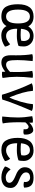

<svg xmlns="http://www.w3.org/2000/svg" viewBox="1183 -1701 534 2940"><g transform="rotate(90 1450.0 -231.0)"><path d="M233 -478Q339 -478 384 -397Q435 -478 532 -478Q604 -478 647.5 -434.5Q691 -391 691.5 -331.5Q692 -272 681 -246Q606 -222 532 -222Q458 -222 421 -227Q421 -212 420 -205Q427 -57 533 -57Q590 -57 657 -119Q686 -89 694 -40Q611 16 525 16Q423 16 379 -64Q335 15 233 15Q120 15 80 -61Q45 -126 45 -237Q45 -478 233 -478ZM127 -239.5Q127 -57 233 -57Q339 -57 339 -239.5Q339 -422 233 -422Q127 -422 127 -239.5ZM525 -422Q432 -422 421 -285Q464 -280 518.5 -280Q573 -280 604 -290Q608 -326 608 -327Q608 -366 588 -394Q568 -422 525 -422Z M826 -129 827 -210Q827 -363 809 -458Q832 -467 860 -467Q888 -467 915 -464Q900 -327 900 -231Q900 -135 913.5 -96Q927 -57 973.5 -57Q1020 -57 1081 -118Q1083 -148 1083 -207Q1083 -372 1065 -458Q1103 -468 1128 -468Q1153 -468 1171 -464Q1156 -328 1156 -219.5Q1156 -111 1174 -3Q1144 6 1122 6Q1100 6 1080 4L1078 -45Q1004 15 941.5 15Q879 15 852.5 -20.5Q826 -56 826 -129Z M1505 0Q1479 7 1458.5 7Q1438 7 1431 6Q1405 -86 1353.5 -221.5Q1302 -357 1255 -452Q1295 -469 1327.5 -469Q1360 -469 1371 -468Q1381 -325 1470 -111H1474Q1507 -174 1538.5 -284Q1570 -394 1574 -467Q1592 -469 1601 -469Q1648 -469 1679 -452Q1643 -372 1583.5 -222.5Q1524 -73 1505 0Z M2041 -360Q2041 -343 2039 -331Q2021 -322 2002.5 -322Q1984 -322 1958 -326Q1960 -342 1960 -347Q1960 -402 1920 -402Q1909 -402 1890 -388Q1871 -374 1854 -353Q1852 -321 1852 -256Q1852 -92 1870 -6Q1834 4 1809 4Q1784 4 1764 2Q1779 -134 1779 -236Q1779 -338 1759 -458Q1799 -468 1822 -468Q1845 -468 1858 -464V-412Q1881 -438 1912 -455.5Q1943 -473 1973 -473Q2003 -473 2022 -440Q2041 -407 2041 -360Z M2434 -246Q2359 -222 2284.5 -222Q2210 -222 2173 -227Q2173 -137 2202 -96Q2229 -57 2286 -57Q2343 -57 2410 -119Q2439 -89 2447 -40Q2366 15 2278 15Q2173 15 2132 -53.5Q2091 -122 2091 -235Q2091 -348 2136.5 -413Q2182 -478 2285 -478Q2357 -478 2400.5 -434.5Q2444 -391 2444.5 -331.5Q2445 -272 2434 -246ZM2278 -422Q2186 -422 2174 -285Q2217 -280 2271.5 -280Q2326 -280 2357 -290Q2361 -326 2361 -327Q2361 -366 2341 -394Q2321 -422 2278 -422Z M2858 -126Q2858 -55 2812 -20Q2766 15 2697 15Q2601 15 2529 -40Q2533 -62 2544.5 -83.5Q2556 -105 2565 -116L2575 -126Q2627 -52 2699 -52Q2734 -52 2756.5 -67Q2779 -82 2779 -108.5Q2779 -135 2754.5 -156Q2730 -177 2695 -191.5Q2660 -206 2625 -222.5Q2590 -239 2565.5 -270Q2541 -301 2541 -344Q2541 -406 2581 -442Q2621 -478 2701.5 -478Q2782 -478 2817.5 -443Q2853 -408 2853 -333Q2831 -325 2812 -325Q2793 -325 2765 -331Q2767 -345 2767 -353Q2767 -384 2749 -404.5Q2731 -425 2697.5 -425Q2664 -425 2642 -409.5Q2620 -394 2620 -362.5Q2620 -331 2644.5 -308Q2669 -285 2704 -270.5Q2739 -256 2774 -240.5Q2809 -225 2833.5 -196.5Q2858 -168 2858 -126Z"/></g></svg>

Font: Port Lligat Sans
Style: Regular
Weight: 400
Designer: Dario Muhafara, Eduardo Rodriguez Tunni
Foundry: Tipo
Version: Version 1.002